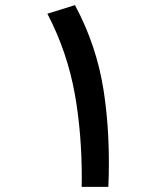

<svg xmlns="http://www.w3.org/2000/svg" viewBox="-20 -724 626 744"><path d="M296.4 0Q296.9 -17.6 296.9 -35.2Q296.9 -205.6 270.5 -356.4Q241.2 -522 163.6 -670.9L270.5 -704.1Q353.5 -549.8 380.9 -377.4Q401.9 -244.1 401.9 -90.8Q401.9 -46.4 399.9 0Z"/></svg>

Font: CaskaydiaCove NFP
Style: Regular
Weight: 400
Designer: Aaron Bell
Foundry: Saja Typeworks
Version: Version 2111.001; VTT 6.35;Nerd Fonts 3.1.1